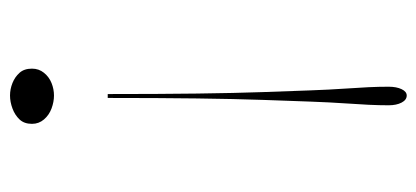

<svg xmlns="http://www.w3.org/2000/svg" viewBox="-250 -388 852 393"><g transform="rotate(-90 176.5 -191.0)"><path d="M178 215Q169 215 163.5 204.5Q158 194 158 178Q158 159 159 137.5Q160 116 162 87.5Q164 59 165.5 18.5Q167 -22 169 -79Q171 -136 172 -214.5Q173 -293 173 -397H181Q181 -293 182 -214.5Q183 -136 185 -79.5Q187 -23 188.5 17.5Q190 58 192 86.5Q194 115 195 136.5Q196 158 196 178Q196 194 191 204.5Q186 215 178 215ZM178 -597Q191 -597 203.5 -592Q216 -587 224.5 -577.5Q233 -568 233 -552Q233 -538 224.5 -527.5Q216 -517 203.5 -512Q191 -507 178 -507Q165 -507 151.5 -512Q138 -517 129 -527.5Q120 -538 120 -552Q120 -568 129 -577.5Q138 -587 151.5 -592Q165 -597 178 -597Z"/></g></svg>

Font: Kalnia SemiExpanded Thin
Style: Regular
Weight: 250
Width: 6
Designer: Frida Medrano
Foundry: Frida Medrano
Version: Version 1.105